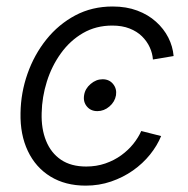

<svg xmlns="http://www.w3.org/2000/svg" viewBox="-20 -564 582 594"><path d="M281.2 -220.2Q260.7 -220.2 248.8 -234.6Q236.8 -249 240.2 -269.5Q243.2 -289.6 260.3 -304.2Q277.3 -318.8 297.4 -318.8Q317.9 -318.8 329.8 -304.2Q341.8 -289.6 338.9 -269.5Q335.4 -249 318.6 -234.6Q301.8 -220.2 281.2 -220.2ZM245.1 10.3Q182.1 10.3 136.2 -17.8Q90.3 -45.9 66.2 -96.7Q42 -147.5 43.5 -214.4Q44.4 -277.3 65.2 -336.2Q85.9 -395 123.5 -441.9Q161.1 -488.8 212.9 -516.4Q264.6 -543.9 328.6 -543.9Q371.1 -543.9 404.8 -531.2Q438.5 -518.6 462.6 -496.8Q486.8 -475.1 500.7 -447.8Q514.6 -420.4 517.1 -390.6L453.1 -379.9Q451.7 -399.4 443.1 -418Q434.6 -436.5 419.2 -451.7Q403.8 -466.8 380.9 -475.8Q357.9 -484.9 327.1 -484.9Q276.9 -484.9 236.8 -461.7Q196.8 -438.5 168.5 -399.2Q140.1 -359.9 125 -311.8Q109.9 -263.7 108.9 -214.4Q107.4 -165.5 122.6 -128.2Q137.7 -90.8 168.7 -69.8Q199.7 -48.8 246.6 -48.8Q278.3 -48.8 305.9 -58.3Q333.5 -67.9 355.2 -83.7Q377 -99.6 392.6 -119.1Q408.2 -138.7 417 -158.7L478.5 -143.1Q466.3 -113.3 444.1 -85.7Q421.9 -58.1 391.4 -36.6Q360.8 -15.1 323.7 -2.4Q286.6 10.3 245.1 10.3Z"/></svg>

Font: Inter 20pt Light
Style: Italic
Weight: 300
Italic angle: -9.3988°
Version: Version 4.001;git-66647c0bb